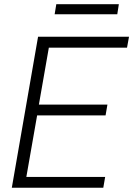

<svg xmlns="http://www.w3.org/2000/svg" viewBox="-20 -884 627 904"><path d="M539.6 -864.3H245.1L237.3 -816.9H532.2ZM485.8 -391.6H163.1L210 -659.7H578.1L587.4 -710.9H159.2L35.6 0H466.3L475.1 -50.8H104L154.8 -340.8H477.1Z"/></svg>

Font: Roboto Light
Style: Italic
Weight: 300
Italic angle: -12°
Designer: Google
Version: Version 2.137; 2017